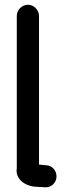

<svg xmlns="http://www.w3.org/2000/svg" viewBox="-20 -728 309 812"><path d="M51 -661V-16C43 30 89 62 137 62C144 63 150 63 157 63L168 64C181 65 193 62 203 53C234 26 217 -27 176 -29L165 -30L145 -32V-661C145 -686 123 -708 98 -708C73 -708 51 -686 51 -661Z"/></svg>

Font: Electronic
Style: ExBlk
Weight: 900
Version: Version 1.011